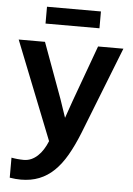

<svg xmlns="http://www.w3.org/2000/svg" viewBox="-59 -717 668 966"><g transform="rotate(5 275.0 -234.0)"><path d="M366.2 -54.2Q340.3 10.3 312.3 58.8Q284.2 107.4 250.5 139.9Q216.8 172.4 175.5 188.7Q134.3 205.1 83 205.1Q70.8 205.1 56.4 203.9Q42 202.6 26.9 200.2V99.1Q32.7 100.1 40.3 101.3Q47.9 102.5 56.2 103.3Q64.5 104 73 104.5Q81.5 105 88.9 105Q109.4 105 127 97.2Q144.5 89.4 159.4 75.4Q174.3 61.5 186.5 42.2Q198.7 22.9 208 0L11.2 -496.1H144L247.1 -214.8L277.8 -124L308.1 -210.9L412.1 -496.1H540ZM138.7 -587.9V-672.9H411.1V-587.9ZM0 -496.1Z"/></g></svg>

Font: Code New Roman
Style: Bold
Weight: 700
Monospace: yes
Designer: Sam Radian
Foundry: Code New Roman
Version: Version 1.508 October 19, 2014